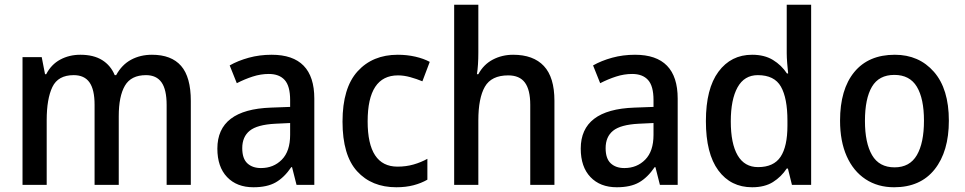

<svg xmlns="http://www.w3.org/2000/svg" viewBox="-20 -780 4071 810"><path d="M621 -549Q703 -549 744 -502Q785 -455 785 -354V0H683V-337Q683 -402 661.5 -432.5Q640 -463 596 -463Q533 -463 507 -418.5Q481 -374 481 -290V0H379V-338Q379 -402 357.5 -432.5Q336 -463 291 -463Q225 -463 201 -413Q177 -363 177 -273V0H75V-539H156L170 -467H175Q196 -508 234 -528.5Q272 -549 319 -549Q375 -549 411 -526.5Q447 -504 464 -463H470Q494 -507 533 -528Q572 -549 621 -549Z M1126 -549Q1306 -549 1306 -364V0H1231L1212 -75H1209Q1179 -31 1143 -10.5Q1107 10 1049 10Q979 10 938 -33Q897 -76 897 -153Q897 -318 1123 -326L1204 -329V-358Q1204 -417 1181 -442.5Q1158 -468 1114 -468Q1080 -468 1046 -457Q1012 -446 979 -429L949 -504Q984 -524 1029.5 -536.5Q1075 -549 1126 -549ZM1141 -258Q1065 -254 1033.5 -228.5Q1002 -203 1002 -155Q1002 -111 1023.5 -91Q1045 -71 1081 -71Q1134 -71 1169 -106.5Q1204 -142 1204 -211V-261Z M1652 10Q1548 10 1486.5 -57.5Q1425 -125 1425 -267Q1425 -409 1488.5 -479Q1552 -549 1658 -549Q1697 -549 1732 -541Q1767 -533 1793 -519L1762 -437Q1738 -447 1711 -454.5Q1684 -462 1659 -462Q1531 -462 1531 -268Q1531 -77 1657 -77Q1693 -77 1724.5 -86Q1756 -95 1783 -110V-22Q1757 -7 1724.5 1.5Q1692 10 1652 10Z M1998 -558Q1998 -532 1996.5 -508.5Q1995 -485 1992 -467H1998Q2020 -508 2059 -528.5Q2098 -549 2145 -549Q2230 -549 2274.5 -501.5Q2319 -454 2319 -355V0H2217V-338Q2217 -401 2194.5 -431.5Q2172 -462 2124 -462Q2053 -462 2025.5 -414Q1998 -366 1998 -272V0H1896V-760H1998Z M2659 -549Q2839 -549 2839 -364V0H2764L2745 -75H2742Q2712 -31 2676 -10.5Q2640 10 2582 10Q2512 10 2471 -33Q2430 -76 2430 -153Q2430 -318 2656 -326L2737 -329V-358Q2737 -417 2714 -442.5Q2691 -468 2647 -468Q2613 -468 2579 -457Q2545 -446 2512 -429L2482 -504Q2517 -524 2562.5 -536.5Q2608 -549 2659 -549ZM2674 -258Q2598 -254 2566.5 -228.5Q2535 -203 2535 -155Q2535 -111 2556.5 -91Q2578 -71 2614 -71Q2667 -71 2702 -106.5Q2737 -142 2737 -211V-261Z M3153 10Q3063 10 3010.5 -61Q2958 -132 2958 -269Q2958 -406 3011 -477.5Q3064 -549 3153 -549Q3205 -549 3241 -527Q3277 -505 3300 -470H3305Q3303 -488 3301 -513Q3299 -538 3299 -555V-760H3402V0H3321L3304 -69H3299Q3276 -34 3241 -12Q3206 10 3153 10ZM3178 -75Q3244 -75 3273 -118.5Q3302 -162 3302 -250V-271Q3302 -366 3274.5 -414.5Q3247 -463 3177 -463Q3120 -463 3091.5 -411.5Q3063 -360 3063 -268Q3063 -174 3092 -124.5Q3121 -75 3178 -75Z M3983 -271Q3983 -141 3923 -65.5Q3863 10 3752 10Q3683 10 3631.5 -24Q3580 -58 3552 -121Q3524 -184 3524 -271Q3524 -403 3584 -476Q3644 -549 3755 -549Q3857 -549 3920 -477Q3983 -405 3983 -271ZM3629 -270Q3629 -177 3659 -125.5Q3689 -74 3754 -74Q3818 -74 3848 -125.5Q3878 -177 3878 -271Q3878 -364 3848 -414Q3818 -464 3753 -464Q3688 -464 3658.5 -414Q3629 -364 3629 -270Z"/></svg>

Font: Noto Sans Georgian SemiCondensed Medium
Style: Regular
Weight: 500
Width: 4
Designer: Monotype Design Team, Akaki Razmadze
Foundry: Google LLC
Version: Version 2.005; ttfautohint (v1.8.4.7-5d5b)